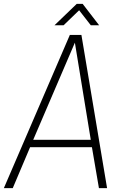

<svg xmlns="http://www.w3.org/2000/svg" viewBox="-35 -970 655 990"><path d="M293 -839.8H246.1L360.8 -950.2H391.1L476.1 -839.8H433.1L373 -917ZM325.2 -790H384.8L517.1 0H475.1L439 -210.9H120.1L30.8 0H-15.1ZM351.1 -750 136.2 -249H433.1Z"/></svg>

Font: Cooper Hewitt
Style: Light Italic
Weight: 704
Designer: Village Type and Design LLC
Foundry: Cooper Hewitt Smithsonian Design Museum
Version: 1.000